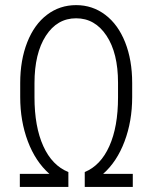

<svg xmlns="http://www.w3.org/2000/svg" viewBox="-20 -741 611 761"><path d="M315.9 -59.1Q378.9 -85 413.3 -161.6Q447.8 -238.3 447.8 -355V-413.1Q447.8 -530.8 402.1 -599.6Q356.4 -668.5 281.7 -668.5Q206.5 -668.5 161.6 -598.9Q116.7 -529.3 116.7 -411.1V-356Q116.7 -238.8 151.6 -161.9Q186.5 -85 251 -59.1V0H58.6V-51.8H175.8Q120.6 -100.6 90.3 -180.9Q60.1 -261.2 60.1 -356V-412.1Q60.1 -502.4 87.9 -573.2Q115.7 -644 166.3 -682.4Q216.8 -720.7 281.7 -720.7Q346.7 -720.7 397.5 -682.1Q448.2 -643.6 476.1 -573.2Q503.9 -502.9 503.9 -412.1V-356Q503.9 -260.7 473.6 -180.4Q443.4 -100.1 388.7 -51.8H506.3V0H315.9Z"/></svg>

Font: MAUL Condensed Light
Style: Light
Weight: 300
Designer: MAUL
Version: Version 2.137; 2017; ttfautohint (v1.8.3)